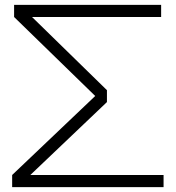

<svg xmlns="http://www.w3.org/2000/svg" viewBox="-20 -770 723 790"><path d="M30 0V-50L377 -380V-370L38 -700V-750H643V-700H62L75 -736L420 -399V-350L67 -14L54 -50H653V0Z"/></svg>

Font: Unbounded ExtraLight
Style: Regular
Weight: 250
Designer: Luke Prowse, Jean-Baptiste Morizot, Fátima Lázaro, Florian Runge
Foundry: NaN
Version: Version 1.701;gftools[0.9.28.dev5+ged2979d]